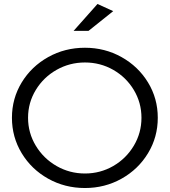

<svg xmlns="http://www.w3.org/2000/svg" viewBox="-20 -942 853 965"><path d="M773 -350Q773 -253 724 -172Q675 -91 591 -44Q507 3 407 3Q306 3 222 -44Q138 -91 89 -172Q40 -253 40 -350Q40 -447 89 -527.5Q138 -608 222 -655Q306 -702 407 -702Q507 -702 591 -655Q675 -608 724 -527.5Q773 -447 773 -350ZM121 -350Q121 -274 160 -209.5Q199 -145 264.5 -107.5Q330 -70 407 -70Q484 -70 549 -107.5Q614 -145 652.5 -209.5Q691 -274 691 -350Q691 -426 652.5 -490Q614 -554 549 -591Q484 -628 407 -628Q330 -628 264.5 -591Q199 -554 160 -490Q121 -426 121 -350ZM425 -787H350L470 -922L549 -886Z"/></svg>

Font: Kalaa
Style: Regular
Weight: 400
Version: Version 1.20 June 5, 2016